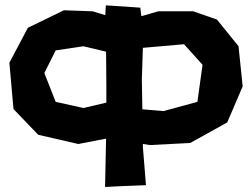

<svg xmlns="http://www.w3.org/2000/svg" viewBox="-20 -539 957 729"><path d="M518.6 -238.3 522.5 -357.4 678.7 -371.1 749 -293 729.5 -152.3 600.6 -117.2 520.5 -124ZM383.8 -214.8V-149.4L296.9 -128.9L191.4 -152.3L148.4 -261.7L191.4 -347.7L296.9 -363.3L382.8 -342.8ZM381.8 -518.6 379.9 -481.4 332 -496.1 222.7 -500 85.9 -433.6 15.6 -300.8 31.2 -125 125 -27.3 277.3 7.8 382.8 -12.7 378.9 170.9 435.5 168 534.2 164.1 522.5 19.5V7.8L549.8 11.7L702.1 3.9L842.8 -74.2L901.4 -210.9L885.7 -363.3L803.7 -464.8L713.9 -496.1H581.1L516.6 -477.5L512.7 -509.8L460 -513.7Z"/></svg>

Font: MaokenAssortedSans-Lite
Style: Lite
Weight: 400
Version: Version 1.400